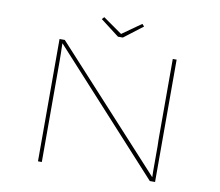

<svg xmlns="http://www.w3.org/2000/svg" viewBox="-90 -974 1239 1082"><g transform="rotate(10 529.5 -432.5)"><path d="M194 0V-700H224L849 -18L844 -17Q843 -35 843 -57.5Q843 -80 843 -104.5Q843 -129 843 -153.5Q843 -178 843 -200.5Q843 -223 842 -241V-700H864V0H834L209 -685H214Q214 -673 214.5 -657.5Q215 -642 215.5 -622.5Q216 -603 216 -579.5Q216 -556 216 -529Q216 -502 216 -470V0ZM516 -770 409 -852 421 -865 538 -783H523L639 -865L651 -852L544 -770Z"/></g></svg>

Font: Lexend Zetta Thin
Style: Regular
Weight: 250
Version: Version 1.007